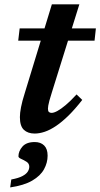

<svg xmlns="http://www.w3.org/2000/svg" viewBox="-20 -586 449 859"><path d="M61.5 -404 68 -459H409L403 -404ZM212 -172.5Q205 -150.5 201.2 -136.5Q197.5 -122.5 196 -114Q194.5 -105.5 194.5 -100Q194.5 -89 198.8 -85Q203 -81 211 -81Q221 -81 236.8 -89.5Q252.5 -98 274 -116Q295.5 -134 322.5 -163.5L348 -139Q316 -98 286.8 -69.2Q257.5 -40.5 230.8 -22.5Q204 -4.5 180.2 3.5Q156.5 11.5 135 11.5Q104.5 11.5 86.8 -5.2Q69 -22 69 -62Q69 -80 74 -106.2Q79 -132.5 90.5 -168.5L212 -566.5H335ZM62.5 113.5Q62.5 90.5 80.2 70Q98 49.5 135.5 49.5Q162 49.5 177.5 64.8Q193 80 193 110.5Q193 142 177 171.2Q161 200.5 124.2 222Q87.5 243.5 25.5 252.5L30.5 217Q63 211 80.2 201.8Q97.5 192.5 104.2 181.8Q111 171 111 160Q111 145.5 98.8 137.8Q86.5 130 74.5 124.8Q62.5 119.5 62.5 113.5Z"/></svg>

Font: Newsreader SemiBold
Style: Italic
Weight: 600
Italic angle: -17°
Designer: Hugues Gentile
Foundry: Production Type
Version: Version 1.003